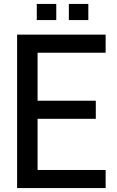

<svg xmlns="http://www.w3.org/2000/svg" viewBox="-20 -956 597 976"><path d="M517 -780V-688H171V-444H467V-352H171V-92H517V0H67V-780ZM266 -854H167V-936H266ZM429 -854H330V-936H429Z"/></svg>

Font: Cooper Hewitt
Style: Regular
Weight: 707
Designer: Village Type and Design LLC
Foundry: Cooper Hewitt Smithsonian Design Museum
Version: 1.000